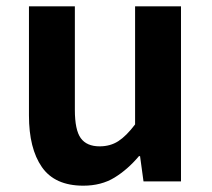

<svg xmlns="http://www.w3.org/2000/svg" viewBox="-20 -580 677 614"><path d="M246.4 13.8Q155.3 13.8 113.9 -45.8Q72.6 -105.3 72.6 -210.6V-559.8H219.4V-228.7Q219.4 -164.3 238.3 -138.2Q257.3 -112 298.6 -112Q332.7 -112 358.4 -128.6Q384.1 -145.2 412 -182.1V-559.8H558.8V0H438.9L427.9 -80.6H424.3Q388.2 -37.8 346 -12Q303.8 13.8 246.4 13.8Z"/></svg>

Font: Noto Sans SC Thin
Style: Regular
Weight: 100
Designer: Ryoko NISHIZUKA 西塚涼子 (kana, bopomofo & ideographs); Paul D. Hunt (Latin, Greek & Cyrillic); Sandoll Communications 산돌커뮤니
Foundry: Adobe
Version: Version 2.004-H2;hotconv 1.0.118;makeotfexe 2.5.65603